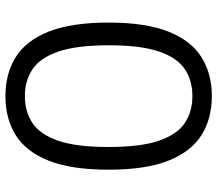

<svg xmlns="http://www.w3.org/2000/svg" viewBox="-66 -724 799 706"><g transform="rotate(-90 333.0 -370.5)"><path d="M333 9.5Q250.5 9.5 189.8 -28.5Q129 -66.5 95.8 -150Q62.5 -233.5 62.5 -370Q62.5 -506.5 95.5 -590Q128.5 -673.5 189.2 -711.5Q250 -749.5 333 -749.5Q416 -749.5 476.8 -711.5Q537.5 -673.5 570.5 -590Q603.5 -506.5 603.5 -370Q603.5 -233.5 570.2 -150Q537 -66.5 476 -28.5Q415 9.5 333 9.5ZM333 -62Q389.5 -62 431.5 -89.5Q473.5 -117 496.8 -184Q520 -251 520 -368.5Q520 -488 496.8 -555.2Q473.5 -622.5 431.5 -650.2Q389.5 -678 333 -678Q276.5 -678 234.5 -650.5Q192.5 -623 169.2 -556Q146 -489 146 -371.5Q146 -252 169.2 -184.8Q192.5 -117.5 234.5 -89.8Q276.5 -62 333 -62Z"/></g></svg>

Font: Encode Sans SmExp
Style: Regular
Weight: 400
Width: 6
Designer: Multiple Designers
Foundry: Impallari Type
Version: Version 3.002; ttfautohint (v1.8.3) -l 8 -r 50 -G 200 -x 14 